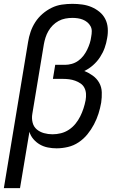

<svg xmlns="http://www.w3.org/2000/svg" viewBox="-24 -763 644 998"><path d="M-4 215 122 -545Q126 -571 135 -597.5Q144 -624 159.5 -648Q175 -672 197 -691Q219 -710 244.5 -722.5Q270 -735 297.5 -739Q325 -743 352 -743Q378 -743 403.5 -739.5Q429 -736 451.5 -726.5Q474 -717 493 -701.5Q512 -686 523 -664.5Q534 -643 536 -617Q538 -591 533 -565Q529 -539 520 -514Q511 -489 496 -466Q481 -443 459.5 -424Q438 -405 414 -394Q437 -385 458 -370Q479 -355 491.5 -333Q504 -311 505 -284Q506 -257 502 -230Q497 -201 488 -172.5Q479 -144 464.5 -116.5Q450 -89 430.5 -65Q411 -41 385 -23.5Q359 -6 329 1Q299 8 270 8Q247 8 224.5 3.5Q202 -1 183 -12Q164 -23 149.5 -40Q135 -57 129 -78L80 215ZM249 -65Q271 -65 293 -70.5Q315 -76 334.5 -89Q354 -102 368.5 -120Q383 -138 393 -158Q403 -178 410 -199.5Q417 -221 421 -242Q424 -259 423 -275.5Q422 -292 415 -306Q408 -320 395 -329Q382 -338 366.5 -343.5Q351 -349 335 -351Q319 -353 302 -353H251L263 -426H314Q331 -426 349 -431Q367 -436 382.5 -447Q398 -458 409.5 -473Q421 -488 429 -504.5Q437 -521 442.5 -538Q448 -555 450 -572Q453 -587 453 -601Q453 -615 446.5 -627Q440 -639 429.5 -647.5Q419 -656 406.5 -661Q394 -666 380 -668Q366 -670 352 -670Q334 -670 315.5 -666.5Q297 -663 280.5 -654Q264 -645 250.5 -631.5Q237 -618 227.5 -601.5Q218 -585 212.5 -567.5Q207 -550 204 -533L144 -171Q140 -148 145.5 -126Q151 -104 167 -90.5Q183 -77 204.5 -71Q226 -65 249 -65Z"/></svg>

Font: Iosevka Aile
Style: Italic
Weight: 400
Italic angle: -9°
Designer: Belleve Invis
Foundry: Belleve Invis
Version: Version 28.0.1; ttfautohint (v1.8.4)